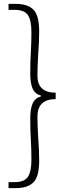

<svg xmlns="http://www.w3.org/2000/svg" viewBox="-20 -802 347 990"><path d="M24 137H57Q106 137 124 109.5Q142 82 142 22Q142 -32 139 -81Q136 -131 136 -190Q136 -240 148 -268Q160 -296 191 -305V-309Q160 -318 148 -345.5Q136 -373 136 -424Q136 -484 139 -533Q142 -583 142 -636Q142 -697 124 -724Q106 -751 57 -751H24V-782H60Q124 -782 153 -751.5Q182 -721 182 -640Q182 -584 177 -524Q173 -454 173 -412Q173 -324 267 -324V-291Q173 -291 173 -200Q173 -160 177 -92Q182 -32 182 27Q182 107 153 137.5Q124 168 60 168H24Z"/></svg>

Font: Merged Yaku Han JP ExtraLight
Style: Regular
Weight: 250
Designer: Ryoko NISHIZUKA 西塚涼子 (kana, bopomofo & ideographs); Paul D. Hunt (Latin, Greek & Cyrillic); Sandoll Communications 산돌커뮤니
Foundry: Adobe
Version: Version 2.004